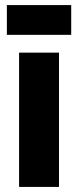

<svg xmlns="http://www.w3.org/2000/svg" viewBox="-20 -735 307 755"><path d="M55 0V-528H212V0ZM7 -598V-715H260V-598Z"/></svg>

Font: Bricolage Grotesque SemiCondensed ExtraBold
Style: Regular
Weight: 800
Width: 4
Designer: Mathieu Triay
Foundry: Atelier Triay
Version: Version 1.001;gftools[0.9.33.dev8+g029e19f]